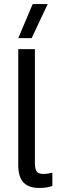

<svg xmlns="http://www.w3.org/2000/svg" viewBox="-20 -916 303 946"><path d="M70 -728H136L215 -896H141ZM70 -674V-102C70 -20 109 10 173 10C196 10 217 8 238 0V-65C223 -61 208 -59 193 -59C165 -59 152 -71 152 -111V-674Z"/></svg>

Font: Kanit Light
Style: Regular
Weight: 300
Designer: Katatrad Team
Foundry: CadsonDemak
Version: Version 1.000;PS 001.000;hotconv 1.0.88;makeotf.lib2.5.64775